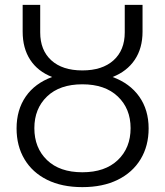

<svg xmlns="http://www.w3.org/2000/svg" viewBox="-20 -762 678 788"><path d="M318 6Q234 6 173.5 -24Q113 -54 80.5 -108.5Q48 -163 48 -235Q48 -311 85.5 -365.5Q123 -420 194 -446Q135 -469 104 -516.5Q73 -564 73 -632V-742H145V-629Q145 -556 190.5 -514.5Q236 -473 318 -473Q400 -473 446 -514.5Q492 -556 492 -629V-742H565V-632Q565 -564 533 -516.5Q501 -469 442 -446Q513 -420 551.5 -365.5Q590 -311 590 -235Q590 -163 557 -108.5Q524 -54 463 -24Q402 6 318 6ZM318 -55Q411 -55 463.5 -105Q516 -155 516 -236Q516 -316 463.5 -366Q411 -416 318 -416Q225 -416 173 -366Q121 -316 121 -236Q121 -155 173 -105Q225 -55 318 -55Z"/></svg>

Font: Montserrat
Style: Regular
Weight: 400
Designer: Julieta Ulanovsky
Foundry: Julieta Ulanovsky
Version: Version 9.000; ttfautohint (v1.8.4.7-5d5b)